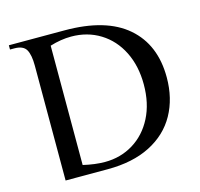

<svg xmlns="http://www.w3.org/2000/svg" viewBox="-98 -766 910 872"><g transform="rotate(-15 357.5 -330.0)"><path d="M106 -540Q106 -591 92 -615.5Q78 -640 36 -640H16V-660H278Q472 -660 571.5 -574Q671 -488 671 -334Q671 -235 629 -159.5Q587 -84 504.5 -42Q422 0 304 0H106ZM562 -330Q562 -417 528.5 -484Q495 -551 435 -588Q375 -625 299 -625Q251 -625 199 -609V-48Q255 -35 301 -35Q375 -35 434.5 -71.5Q494 -108 528 -174.5Q562 -241 562 -330Z"/></g></svg>

Font: Philosopher
Style: Regular
Weight: 400
Designer: Jovanny Lemonad
Foundry: Jovanny Lemonad
Version: Version 2.000